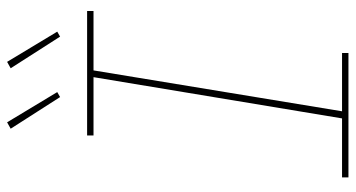

<svg xmlns="http://www.w3.org/2000/svg" viewBox="-250 -750 1000 540"><g transform="rotate(-90 250.0 -480.0)"><path d="M21 0V-18H187L303 -717H139V-735H489V-717H322L207 -18H371V0ZM417 -811 328 -950 346 -960 431 -819ZM247 -811 158 -950 176 -960 261 -819Z"/></g></svg>

Font: Iosevka SS04 Thin
Style: Italic
Weight: 100
Italic angle: -9°
Monospace: yes
Designer: Belleve Invis
Foundry: Belleve Invis
Version: Version 19.0.0; ttfautohint (v1.8.4)